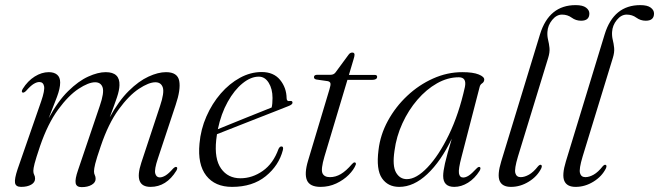

<svg xmlns="http://www.w3.org/2000/svg" viewBox="-20 -740 2640 769"><path d="M292.5 -58.5 379.5 -315.5Q398 -369 391 -389.8Q384 -410.5 361 -410.5Q334.5 -410.5 294.5 -384.2Q254.5 -358 213 -301.5Q171.5 -245 140.5 -155Q123.5 -104.5 118.5 -84.8Q113.5 -65 113.5 -55.5Q113.5 -46 117 -39.8Q120.5 -33.5 120.5 -24.5Q120.5 -9.5 105 -0.5Q89.5 8.5 64.5 8.5Q43 8.5 40.2 -7.5Q37.5 -23.5 50.5 -62.5L145 -334.5Q160 -378 156.5 -394.8Q153 -411.5 137.5 -411.5Q127.5 -411.5 115 -404Q102.5 -396.5 84 -375.5Q75 -367 70 -369.5Q64.5 -372.5 71 -384Q91 -416 119 -433.5Q147 -451 175.5 -451Q196.5 -451 208.8 -440.8Q221 -430.5 221 -409.5Q221 -386 208.2 -352Q195.5 -318 175 -266.5Q211.5 -334.5 252.8 -375Q294 -415.5 333.2 -433.2Q372.5 -451 403.5 -451Q460.5 -451 458.5 -398.5Q458 -378.5 448.5 -350.2Q439 -322 419.5 -270Q455.5 -336 495.8 -375.8Q536 -415.5 574.8 -433.2Q613.5 -451 645 -451Q691 -451 697.8 -416.2Q704.5 -381.5 683.5 -319.5L612.5 -105.5Q597.5 -61 601.8 -45.2Q606 -29.5 620 -29.5Q630 -29.5 642.8 -37Q655.5 -44.5 673.5 -65Q682.5 -73.5 687 -71Q693 -68.5 686.5 -56.5Q646.5 8.5 583 8.5Q514 8.5 546 -88.5L621 -315.5Q639 -369 632 -389.8Q625 -410.5 602.5 -410.5Q576 -410.5 536.2 -384.2Q496.5 -358 455.2 -301.5Q414 -245 383.5 -154.5Q366.5 -105 361.5 -84.5Q356.5 -64 356.5 -54Q356.5 -44.5 359.8 -38.5Q363 -32.5 363 -23.5Q363 -9 347.2 0.2Q331.5 9.5 307 9.5Q286 9.5 283 -6.5Q280 -22.5 292.5 -58.5Z M1113 -139Q1097 -77 1044.2 -34.2Q991.5 8.5 909.5 8.5Q841 8.5 806 -36.5Q771 -81.5 779 -165Q784 -222 806.8 -273.8Q829.5 -325.5 864.2 -365.5Q899 -405.5 941.2 -428.5Q983.5 -451.5 1028 -451.5Q1076 -451.5 1101.8 -420Q1127.5 -388.5 1128 -346Q1128.5 -333 1141.5 -335.5Q1151 -337 1151.5 -329.5Q1152.5 -321.5 1135 -315Q1120.5 -309 1084.5 -295Q1048.5 -281 1004 -263.5Q959.5 -246 917.5 -229.5Q875.5 -213 849 -202.5Q847 -191 846 -179.5Q838 -103.5 865.5 -64.8Q893 -26 943 -26Q990.5 -26 1032.5 -55.5Q1074.5 -85 1095.5 -143.5Q1100.5 -153.5 1107 -153.5Q1116.5 -153.5 1113 -139ZM1016.5 -433Q984.5 -433 951.5 -406.2Q918.5 -379.5 892 -332Q865.5 -284.5 852.5 -222.5Q874.5 -231.5 904.8 -243.8Q935 -256 966.5 -268.8Q998 -281.5 1025 -292.2Q1052 -303 1068 -309.5Q1071.5 -323.5 1071.5 -347.5Q1071.5 -384 1056.2 -408.5Q1041 -433 1016.5 -433Z M1292.5 -415 1247 -421.5Q1237.5 -423.5 1237.5 -431Q1237.5 -440.5 1251 -440.5H1304Q1316.5 -440.5 1323.5 -449.5L1376.5 -521.5Q1382.5 -529.5 1391 -529.5Q1400 -529.5 1400 -520.5Q1400 -514.5 1395.5 -500.5L1377.5 -440H1480.5Q1490.5 -440 1490.5 -432.5Q1490.5 -420 1469.5 -420H1371.5L1279.5 -113Q1264.5 -62 1271.5 -46.2Q1278.5 -30.5 1301.5 -30.5Q1324 -30.5 1345 -42.8Q1366 -55 1390 -83Q1396 -90 1400.5 -89.5Q1407 -89 1405 -80.5Q1397 -60 1376.5 -39.5Q1356 -19 1326.8 -5.2Q1297.5 8.5 1264 8.5Q1221 8.5 1209.5 -17.8Q1198 -44 1214 -97L1299.5 -382Q1305 -399.5 1303.5 -406.2Q1302 -413 1292.5 -415Z M1828.5 -111.5Q1815.5 -62.5 1818.2 -45.8Q1821 -29 1835 -29Q1845.5 -29 1857.5 -36.8Q1869.5 -44.5 1888 -64.5Q1896.5 -73.5 1901.5 -71Q1907.5 -68 1901 -56Q1881.5 -25 1854.5 -8.2Q1827.5 8.5 1799.5 8.5Q1755 8.5 1755 -35.5Q1755 -53.5 1762.2 -85.5Q1769.5 -117.5 1789.5 -184.5Q1746 -94 1691.5 -42.8Q1637 8.5 1579 8.5Q1533.5 8.5 1509.8 -26.2Q1486 -61 1496 -139Q1503 -200 1533.5 -256Q1564 -312 1610.8 -356Q1657.5 -400 1714.5 -425.5Q1771.5 -451 1831.5 -451Q1874.5 -451 1897.2 -441.8Q1920 -432.5 1919.5 -421Q1919 -411.5 1911 -406.2Q1903 -401 1901 -391.5ZM1560 -136Q1551 -75.5 1566.2 -49Q1581.5 -22.5 1609.5 -22.5Q1647.5 -22.5 1692.5 -69.8Q1737.5 -117 1777.8 -200Q1818 -283 1842 -391.5Q1850 -430.5 1817.5 -430.5Q1773 -430.5 1730.2 -406.2Q1687.5 -382 1651.8 -340.5Q1616 -299 1591.8 -246.2Q1567.5 -193.5 1560 -136Z M2285.5 -719.5Q2314 -719.5 2327.2 -709.5Q2340.5 -699.5 2340.5 -686Q2340.5 -657 2307.5 -657Q2286.5 -657 2269.8 -669.2Q2253 -681.5 2231 -681.5Q2209 -681.5 2191.5 -660Q2174 -638.5 2172.5 -612Q2171.5 -595.5 2175.2 -580.5Q2179 -565.5 2180.8 -548Q2182.5 -530.5 2175.5 -508L2054.5 -113Q2039.5 -63 2044 -46.8Q2048.5 -30.5 2065.5 -30.5Q2081 -30.5 2098.8 -40.5Q2116.5 -50.5 2135 -74Q2141.5 -81 2146 -80Q2153 -78 2148 -66Q2132 -33.5 2098 -12.5Q2064 8.5 2026.5 8.5Q1991.5 8.5 1981.2 -15.5Q1971 -39.5 1987.5 -93.5L2143 -603Q2179 -719.5 2285.5 -719.5Z M2544.5 -719.5Q2573 -719.5 2586.2 -709.5Q2599.5 -699.5 2599.5 -686Q2599.5 -657 2566.5 -657Q2545.5 -657 2528.8 -669.2Q2512 -681.5 2490 -681.5Q2468 -681.5 2450.5 -660Q2433 -638.5 2431.5 -612Q2430.5 -595.5 2434.2 -580.5Q2438 -565.5 2439.8 -548Q2441.5 -530.5 2434.5 -508L2313.5 -113Q2298.5 -63 2303 -46.8Q2307.5 -30.5 2324.5 -30.5Q2340 -30.5 2357.8 -40.5Q2375.5 -50.5 2394 -74Q2400.5 -81 2405 -80Q2412 -78 2407 -66Q2391 -33.5 2357 -12.5Q2323 8.5 2285.5 8.5Q2250.5 8.5 2240.2 -15.5Q2230 -39.5 2246.5 -93.5L2402 -603Q2438 -719.5 2544.5 -719.5Z"/></svg>

Font: Fraunces 72pt S000 Light
Style: Italic
Weight: 300
Italic angle: -16°
Version: Version 1.000; ttfautohint (v1.8.3)